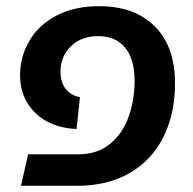

<svg xmlns="http://www.w3.org/2000/svg" viewBox="-20 -602 626 622"><path d="M71 -102H233Q295 -102 336 -135.5Q377 -169 396.5 -223.5Q416 -278 416 -340Q416 -411 385 -448Q354 -485 298 -485Q243 -485 209.5 -452Q176 -419 176 -370Q176 -336 192.5 -314.5Q209 -293 239 -287L228 -184Q144 -188 94.5 -236Q45 -284 45 -358Q45 -418 75 -469.5Q105 -521 163 -551.5Q221 -582 301 -582Q416 -582 481.5 -516.5Q547 -451 547 -332Q547 -235 510 -159.5Q473 -84 401 -42Q329 0 228 0H48Z"/></svg>

Font: FiraGO Medium
Style: Italic
Weight: 500
Italic angle: -8°
Designer: bBox Type GmbH
Foundry: bBox Type GmbH
Version: Version 1.001